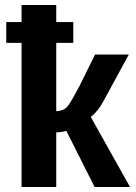

<svg xmlns="http://www.w3.org/2000/svg" viewBox="-20 -745 540 765"><path d="M65.9 0V-574.2H4.9V-657.2H65.9V-725.1H204.1V-657.2H272V-574.2H204.1V-301.8Q233.4 -304.2 246.1 -317.6Q258.8 -331.1 286.1 -382.8Q293 -395.5 296.9 -402.8L358.9 -527.8H493.2L392.1 -341.8Q371.1 -302.2 341.8 -278.8L498 0H356.9L244.1 -224.1Q228.5 -217.8 204.1 -217.8V0Z"/></svg>

Font: Libra Sans Modern
Style: Bold
Weight: 700
Foundry: Stefan Peev, Context Ltd
Version: Version 1.000